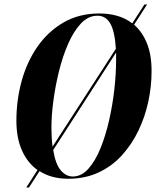

<svg xmlns="http://www.w3.org/2000/svg" viewBox="-20 -785 709 855"><path d="M97 50 147 -28Q103 -59 78 -114.5Q53 -170 53 -248Q53 -339 76.5 -424.5Q100 -510 147 -577.5Q194 -645 263 -685Q332 -725 423 -725Q465 -725 502 -714.5Q539 -704 569 -681L623 -765H635L577 -675Q613 -644 634 -593Q655 -542 655 -468Q655 -401 640.5 -333Q626 -265 596.5 -203.5Q567 -142 523 -93.5Q479 -45 419 -17Q359 11 284 11Q209 11 156 -23L109 50ZM209 -217Q209 -170 214 -132L496 -568Q491 -646 471 -680.5Q451 -715 414 -715Q373 -715 340.5 -680.5Q308 -646 283.5 -590Q259 -534 242.5 -467Q226 -400 217.5 -334.5Q209 -269 209 -217ZM304 1Q343 1 374 -34Q405 -69 428 -126Q451 -183 466.5 -252Q482 -321 489.5 -390Q497 -459 497 -516Q497 -535 497 -551L217 -117Q227 -54 250.5 -26.5Q274 1 304 1Z"/></svg>

Font: Noto Serif Display ExtraCondensed ExtraBold
Style: Italic
Weight: 800
Width: 2
Italic angle: -12°
Designer: Monotype Design Team
Foundry: Monotype Imaging Inc.
Version: Version 2.009